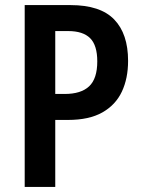

<svg xmlns="http://www.w3.org/2000/svg" viewBox="-20 -734 559 754"><path d="M257 -714Q374 -714 428.5 -657.5Q483 -601 483 -495Q483 -426 458.5 -374Q434 -322 382 -292.5Q330 -263 247 -263H197V0H77V-714ZM248 -612H197V-365H234Q298 -365 330 -395Q362 -425 362 -493Q362 -556 334 -584Q306 -612 248 -612Z"/></svg>

Font: Noto Sans Gurmukhi Condensed SemiBold
Style: Regular
Weight: 600
Width: 3
Designer: Jelle Bosma - Monotype Design Team
Foundry: Monotype Imaging Inc.
Version: Version 2.004; ttfautohint (v1.8.4.7-5d5b)